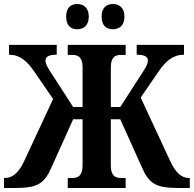

<svg xmlns="http://www.w3.org/2000/svg" viewBox="-20 -938 967 958"><path d="M544 -792C572 -792 601 -808 601 -855C601 -902 572 -918 544 -918C513 -918 487 -902 487 -855C487 -808 513 -792 544 -792ZM365 -792C394 -792 423 -808 423 -855C423 -902 394 -918 365 -918C336 -918 310 -902 310 -855C310 -808 336 -792 365 -792ZM0 0H55C168 0 201 -22 236 -101L345 -343H392V-112C392 -62 370 -50 342 -50H318V0H607V-50H583C554 -50 533 -62 533 -112V-343H580L689 -101C724 -22 757 0 871 0H927V-50H922C889 -50 858 -72 830 -133L682 -451L769 -578C807 -634 843 -665 898 -665V-714H662V-665C700 -665 718 -656 718 -636C718 -617 705 -597 674 -550L580 -404H533V-602C533 -652 554 -664 583 -664H607V-714H318V-664H342C370 -664 392 -652 392 -603V-404H345L251 -550C220 -597 207 -617 207 -636C207 -656 225 -665 263 -665V-714H25V-665C79 -665 115 -634 153 -578L245 -444L100 -133C72 -72 39 -50 5 -50H0Z"/></svg>

Font: Noto Serif Condensed
Style: Bold
Weight: 700
Width: 3
Designer: Monotype Design Team
Foundry: Monotype Imaging Inc.
Version: Version 2.015